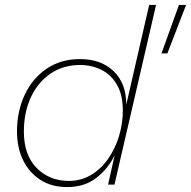

<svg xmlns="http://www.w3.org/2000/svg" viewBox="-20 -750 776 780"><path d="M736 -730 660 -533H636L707 -730ZM253 10Q190 10 144.5 -19Q99 -48 74 -99Q49 -150 49 -216Q49 -298 80.5 -365Q112 -432 169.5 -471Q227 -510 305 -510Q391 -510 442 -460.5Q493 -411 493 -325L586 -730H614L445 0H419L446 -120Q420 -65 371.5 -27.5Q323 10 253 10ZM260 -15Q309 -15 349.5 -39Q390 -63 419 -104.5Q448 -146 463.5 -197Q479 -248 479 -300Q479 -365 455 -406Q431 -447 391.5 -466.5Q352 -486 305 -486Q237 -486 185.5 -451Q134 -416 105.5 -355Q77 -294 77 -215Q77 -120 129 -67.5Q181 -15 260 -15Z"/></svg>

Font: Work Sans ExtraLight
Style: Italic
Weight: 200
Italic angle: -13°
Designer: Wei Huang
Foundry: Wei Huang
Version: Version 2.012; ttfautohint (v1.8.3)